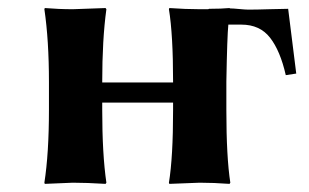

<svg xmlns="http://www.w3.org/2000/svg" viewBox="-20 -452 764 475"><path d="M540 -250C541.3 -325.2 543 -372.2 544.9 -391.1H577.1C607.7 -391.1 631.4 -380.3 648.2 -358.6C665 -337 677.9 -306.2 687 -266.1L712.9 -270L692.9 -430.2C683.1 -430.2 667.6 -429.9 646.2 -429.2C624.9 -428.5 607.6 -428.2 594.2 -428.2C589.7 -428.2 582.2 -428.7 571.8 -429.7C561.4 -430.7 553.7 -431.2 548.8 -431.2L547.9 -432.1L525.4 -430.7L497.1 -430.2L495.1 -429.2H474.1C450.7 -429.2 425.6 -430.2 398.9 -432.1L397.9 -429.2C404.8 -387.2 408.2 -327.5 408.2 -250V-248H232.9V-249C232.9 -319 236.3 -379.1 243.2 -429.2L241.2 -432.1L160.2 -429.2C136.7 -429.2 113.6 -430.2 90.8 -432.1L89.8 -429.2C97.3 -378.1 101.1 -318 101.1 -249V-180.2C101.1 -108.6 97.3 -48.5 89.8 0L90.8 2.9L160.2 0C182.9 0 210 1 241.2 2.9L243.2 0C236.3 -47.2 232.9 -107.3 232.9 -180.2V-198.2H408.2V-179.2C408.2 -102.1 404.8 -42.3 397.9 0L398.9 2.9L474.1 0C496.9 0 521.5 1 547.9 2.9L549.8 0C543.3 -42.3 540 -102.1 540 -179.2Z"/></svg>

Font: Linux Biolinum G
Style: Bold
Weight: 700
Designer: Philipp H. Poll
Foundry: Philipp H. Poll
Version: Version 1.1.0